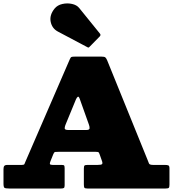

<svg xmlns="http://www.w3.org/2000/svg" viewBox="-20 -1079 990 1099"><path d="M0 -28.5V-110.5Q0 -123.5 4.5 -129.2Q9 -135 23 -135H105.5Q118 -135 120 -140.2Q122 -145.5 125.5 -153.5L379 -738.5Q384 -750.5 388.8 -752.8Q393.5 -755 410.5 -755H560.5Q578 -755 583.2 -750.2Q588.5 -745.5 593.5 -733.5L824 -165.5Q829.5 -151.5 832.8 -143.2Q836 -135 857.5 -135H923.5Q936.5 -135 943.2 -132.5Q950 -130 950 -115.5V-22.5Q950 -7.5 946 -3.8Q942 0 927.5 0H480.5Q465.5 0 462.8 -4.8Q460 -9.5 460 -24.5V-113.5Q460 -128 463.8 -131.5Q467.5 -135 481.5 -135H538.5Q560.5 -135 564.5 -140Q568.5 -145 563 -159.5L551 -193.5Q547.5 -203.5 544.8 -206.8Q542 -210 527.5 -210H316.5Q302 -210 296 -209.2Q290 -208.5 285.5 -197.5L269 -156.5Q264 -144.5 266 -139.8Q268 -135 281.5 -135H333.5Q345.5 -135 347.8 -130.8Q350 -126.5 350 -114.5V-18.5Q350 -6 345.5 -3Q341 0 329.5 0H33Q12 0 6 -3.8Q0 -7.5 0 -28.5ZM414.5 -509.5 356 -367.5Q351 -356.5 350.2 -345.8Q349.5 -335 369.5 -335H475Q492.5 -335 492.8 -345Q493 -355 489 -365.5L437 -511.5Q431 -529 425.2 -525Q419.5 -521 414.5 -509.5ZM479 -809.5 311 -898.5Q277.5 -916.5 270 -954.8Q262.5 -993 292.5 -1030Q309 -1050 337 -1056.2Q365 -1062.5 392.2 -1056.5Q419.5 -1050.5 433.5 -1033L550.5 -888.5Q559.5 -879.5 551 -870.5L494 -812.5Q490 -808 487.2 -807Q484.5 -806 479 -809.5Z"/></svg>

Font: Besley* Fatface
Style: Regular
Weight: 900
Designer: Owen Earl
Foundry: indestructible type*
Version: Version 3.000; ttfautohint (v1.8.3)